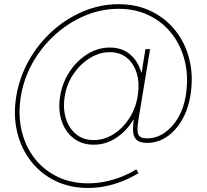

<svg xmlns="http://www.w3.org/2000/svg" viewBox="-20 -721 1007 932"><path d="M407.7 191.4Q318.8 191.4 248 156.7Q177.2 122.1 129.6 60.8Q82 -0.5 63 -81.3Q43.9 -162.1 59.1 -254.4Q74.7 -347.2 120.4 -428Q166 -508.8 233.9 -570.1Q301.8 -631.3 384.3 -666Q466.8 -700.7 555.7 -700.7Q644 -700.7 714.8 -666Q785.6 -631.3 833.5 -570.1Q881.3 -508.8 900.4 -428Q919.4 -347.2 903.8 -254.4Q895.5 -204.6 876.2 -163.1Q856.9 -121.6 829.1 -91.1Q801.3 -60.5 767.1 -43.9Q732.9 -27.3 694.3 -27.3Q664.6 -27.3 647.9 -38.3Q631.3 -49.3 627.2 -74.2Q623 -99.1 629.4 -139.2H627Q594.2 -85 543.9 -51.8Q493.7 -18.6 435.1 -18.6Q377.4 -18.6 336.9 -50Q296.4 -81.5 278.8 -135.3Q261.2 -189 272 -254.4Q282.7 -320.3 318.1 -373.5Q353.5 -426.8 404.5 -458.5Q455.6 -490.2 513.2 -490.2Q571.8 -490.2 611.1 -457.3Q650.4 -424.3 665.5 -369.1H667.5L686 -482.4H708.5L651.9 -139.2Q643.1 -87.4 651.4 -68.4Q659.7 -49.3 694.3 -49.3Q738.3 -49.3 777.1 -75.4Q815.9 -101.6 843.8 -147.9Q871.6 -194.3 881.3 -254.4Q896 -342.8 878.2 -419.7Q860.4 -496.6 815.9 -554.7Q771.5 -612.8 705.1 -645.5Q638.7 -678.2 555.7 -678.2Q472.2 -678.2 393.6 -645.5Q314.9 -612.8 249.8 -554.7Q184.6 -496.6 140.4 -419.7Q96.2 -342.8 81.5 -254.4Q66.9 -166 84.5 -89.1Q102.1 -12.2 146.5 45.7Q190.9 103.5 257.6 136.2Q324.2 168.9 407.7 168.9Q447.8 168.9 487.8 161.1Q527.8 153.3 566.9 138.2Q606 123 641.6 101.1L652.3 119.6Q614.3 142.6 573.7 158.7Q533.2 174.8 491.5 183.1Q449.7 191.4 407.7 191.4ZM434.6 -41Q485.4 -41 530.5 -69.3Q575.7 -97.7 607.2 -146.2Q638.7 -194.8 648.4 -254.4Q658.2 -314.5 644.5 -362.5Q630.9 -410.6 597.2 -439.2Q563.5 -467.8 513.2 -467.8Q462.9 -467.8 416.3 -439Q369.6 -410.2 336.9 -362.1Q304.2 -314 294.4 -254.4Q284.7 -195.3 299.6 -146.7Q314.5 -98.1 349.4 -69.6Q384.3 -41 434.6 -41Z"/></svg>

Font: Inter 20pt Thin
Style: Italic
Weight: 250
Italic angle: -9.3988°
Version: Version 4.001;git-66647c0bb